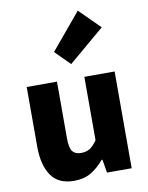

<svg xmlns="http://www.w3.org/2000/svg" viewBox="-102 -1026 858 1112"><g transform="rotate(-10 327.0 -469.5)"><path d="M244 -569V-238Q244 -179 260 -158.5Q276 -138 310 -138Q340 -138 361.5 -151Q383 -164 405 -196V-569H583V0H438L425 -78H420Q385 -36 343.5 -11Q302 14 243 14Q150 14 108 -48.5Q66 -111 66 -217V-569ZM434 -953 554 -834 343 -655 257 -741Z"/></g></svg>

Font: Kinto Sans Black
Style: Regular
Weight: 900
Designer: Authors: Ryoko NISHIZUKA  (kana & ideographs); Paul D. Hunt (Latin, Greek & Cyrillic); Wenlong ZHANG  (bopomofo); Sandol
Foundry: Adobe Systems Incorporated, ookami Inc.
Version: Version 0.001